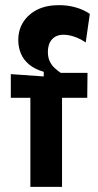

<svg xmlns="http://www.w3.org/2000/svg" viewBox="-20 -726 381 746"><path d="M98 0V-346H22V-438L150 -429V-447Q115 -457 93 -475.5Q71 -494 61 -518.5Q51 -543 51 -570Q51 -610 70.5 -640.5Q90 -671 125 -688.5Q160 -706 209 -706Q244 -706 275 -697Q306 -688 329 -672L313 -561Q293 -575 270 -583Q247 -591 227 -591Q198 -591 182 -573Q166 -555 166 -524Q166 -503 173.5 -487.5Q181 -472 192.5 -461.5Q204 -451 216 -443H320L319 -346H221V0Z"/></svg>

Font: Bricolage Grotesque SemiCondensed SemiBold
Style: Regular
Weight: 600
Width: 4
Designer: Mathieu Triay
Foundry: Atelier Triay
Version: Version 1.001;gftools[0.9.33.dev8+g029e19f]